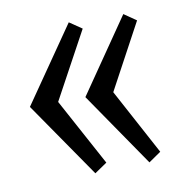

<svg xmlns="http://www.w3.org/2000/svg" viewBox="-59 -520 533 556"><g transform="rotate(-10 208.0 -242.0)"><path d="M107.9 -242.2 214.8 -44.9 178.2 -20 24.9 -242.2 178.2 -463.9 214.8 -439ZM270 -242.2 374 -48.8 337.9 -23.9 188 -242.2 337.9 -460 374 -435.1Z"/></g></svg>

Font: Sura
Style: Regular
Weight: 400
Designer: Carolina Giovagnoli
Foundry: Huerta Tipografica
Version: Version 1.003;PS 001.002;hotconv 1.0.70;makeotf.lib2.5.58329